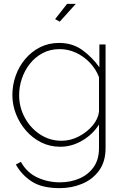

<svg xmlns="http://www.w3.org/2000/svg" viewBox="-20 -750 647 993"><path d="M292 9Q238 9 193 -13.5Q148 -36 114.5 -74.5Q81 -113 62.5 -160.5Q44 -208 44 -258Q44 -311 61.5 -359.5Q79 -408 111.5 -446Q144 -484 188 -506Q232 -528 286 -528Q355 -528 406 -491Q457 -454 494 -402V-520H526V16Q526 86 492.5 132Q459 178 405 200.5Q351 223 289 223Q198 223 145.5 189.5Q93 156 62 101L88 87Q119 143 173.5 168Q228 193 289 193Q345 193 391 173Q437 153 464.5 114Q492 75 492 16V-106Q460 -55 405.5 -23Q351 9 292 9ZM298 -22Q345 -22 388 -44.5Q431 -67 459.5 -101.5Q488 -136 492 -172V-351Q476 -393 444.5 -426Q413 -459 372.5 -477.5Q332 -496 289 -496Q239 -496 200 -475Q161 -454 134 -419.5Q107 -385 93 -343Q79 -301 79 -258Q79 -196 108 -142Q137 -88 187 -55Q237 -22 298 -22ZM289 -638 265 -651 327 -730H372Z"/></svg>

Font: Raleway ExtraLight
Style: Regular
Weight: 200
Designer: Matt McInerney, Pablo Impallari, Rodrigo Fuenzalida
Foundry: Matt McInerney, Pablo Impallari, Rodrigo Fuenzalida
Version: Version 4.026